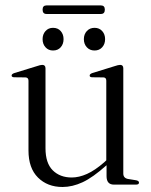

<svg xmlns="http://www.w3.org/2000/svg" viewBox="-20 -700 574 728"><path d="M88 -129.5V-394Q88 -406 76.5 -406.5L33.5 -407Q24 -407.5 24 -413.5Q24 -419.5 34.5 -423L119 -449Q133.5 -454 140 -454Q152.5 -454 152.5 -441V-138Q152.5 -81.5 180 -54.2Q207.5 -27 252 -27Q279.5 -27 309.8 -40.5Q340 -54 375 -84.5L383 -92V-394Q383 -406 372.5 -406.5L329 -407Q320 -407.5 320 -413.5Q320 -419.5 330 -423L414 -449Q428.5 -454 435.5 -454Q447.5 -454 447.5 -441V-42Q447.5 -25 465 -21.5L496 -16.5Q507 -14.5 507 -7.5Q507 0 495.5 0H412Q384 0 384 -32V-73.5Q332 -27 293.2 -9Q254.5 9 217 9Q160 9 124 -26.8Q88 -62.5 88 -129.5ZM181 -508.5Q163.5 -508.5 152.5 -520.8Q141.5 -533 141.5 -551.5Q141.5 -570 152.5 -582.2Q163.5 -594.5 181 -594.5Q199.5 -594.5 210.2 -582.2Q221 -570 221 -551.5Q221 -533 210.2 -520.8Q199.5 -508.5 181 -508.5ZM338.5 -508.5Q320.5 -508.5 309.2 -520.8Q298 -533 298 -551.5Q298 -570 309.2 -582.2Q320.5 -594.5 338.5 -594.5Q356.5 -594.5 367.5 -582.2Q378.5 -570 378.5 -551.5Q378.5 -533 367.5 -520.8Q356.5 -508.5 338.5 -508.5ZM141.5 -663.5Q141.5 -679.5 156.5 -679.5H362.5Q377.5 -679.5 377.5 -663.5Q377.5 -647 362.5 -647H156.5Q141.5 -647 141.5 -663.5Z"/></svg>

Font: Fraunces 72pt Light
Style: Regular
Weight: 300
Version: Version 1.000;[0bf87f6ff]